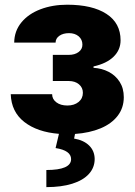

<svg xmlns="http://www.w3.org/2000/svg" viewBox="-20 -557 569 811"><path d="M264.6 -111.3Q293.5 -111.3 311.8 -126.2Q330.1 -141.1 330.1 -165Q330.1 -187 313.5 -200.9Q296.9 -214.8 270.5 -214.8H203.1V-325.2H270.5Q295.9 -325.2 312 -337.2Q328.1 -349.1 328.1 -368.2Q328.1 -390.1 312.3 -403.6Q296.4 -417 271.5 -417Q246.6 -417 230.7 -405.8Q214.8 -394.5 214.8 -377H40Q40.5 -425.8 70.3 -462.2Q100.1 -498.5 150.9 -517.8Q201.7 -537.1 263.7 -537.1Q370.1 -537.1 429.7 -498.3Q489.3 -459.5 489.3 -386.7Q489.3 -346.2 459.7 -317.4Q430.2 -288.6 375 -276.4V-270.5Q409.7 -268.6 438.7 -253.7Q467.8 -238.8 485.4 -211.4Q502.9 -184.1 502.9 -146.5Q502.9 -101.6 477.1 -67.9Q451.2 -34.2 404.8 -14.9Q358.4 4.4 296.9 8.8L293 28.3Q333.5 35.2 356.4 57.6Q379.4 80.1 379.9 114.3Q379.9 150.9 355.5 177.7Q331.1 204.6 285.2 219Q239.3 233.4 175.8 233.4V161.1Q280.3 161.1 280.3 115.2Q280.3 78.6 214.8 68.4L229 8.3Q137.7 1 82.8 -41.7Q27.8 -84.5 25.4 -159.2H200.2Q200.2 -138.2 218 -124.8Q235.8 -111.3 264.6 -111.3Z"/></svg>

Font: Pretendard GOV Black
Style: Regular
Weight: 900
Designer: Base glyphs from Inter by Rasmus Andersson; Hangeul glyphs from Noto Sans CJK(Source Han Sans) by Jang Soo-young and Kan
Foundry: Kil Hyung-jin
Version: Version 1.309